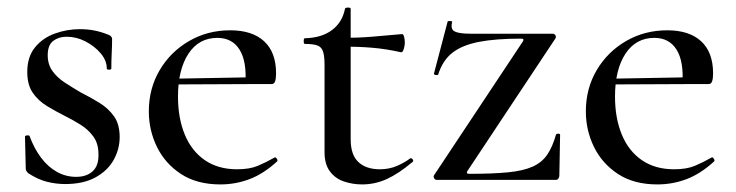

<svg xmlns="http://www.w3.org/2000/svg" viewBox="-20 -475 1943 507"><path d="M106 -329Q106 -305 118.5 -287.5Q131 -270 151 -257Q171 -244 193 -231Q219 -218 242.5 -203.5Q266 -189 281 -168Q296 -147 296 -113Q296 -81 280 -52.5Q264 -24 232 -6.5Q200 11 152 11Q128 11 104 5Q80 -1 54 -18Q52 -20 50 -23Q48 -26 48 -30L46 -114Q46 -117 51.5 -117.5Q57 -118 58 -116Q70 -83 88.5 -58.5Q107 -34 130.5 -21Q154 -8 181 -8Q209 -8 225 -23Q241 -38 240 -68Q240 -96 226.5 -114.5Q213 -133 193 -145.5Q173 -158 151 -169Q127 -181 104 -195Q81 -209 66.5 -230Q52 -251 52 -285Q52 -325 72.5 -350Q93 -375 125 -386.5Q157 -398 191 -398Q211 -398 229 -394.5Q247 -391 267 -383Q276 -379 276 -372Q276 -354 275 -335Q274 -316 274 -294Q274 -291 268 -291Q262 -291 262 -294Q262 -315 246 -334Q230 -353 206 -365.5Q182 -378 156 -378Q135 -378 120.5 -367Q106 -356 106 -329Z M562 12Q500 12 458 -15.5Q416 -43 394.5 -87Q373 -131 373 -181Q373 -241 401.5 -289.5Q430 -338 479 -366.5Q528 -395 588 -395Q646 -395 677.5 -366Q709 -337 709 -281Q709 -268 706.5 -260.5Q704 -253 697 -253H628Q632 -313 612.5 -344Q593 -375 554 -375Q505 -375 477.5 -333Q450 -291 450 -220Q450 -163 468 -119.5Q486 -76 521 -52Q556 -28 606 -28Q639 -28 660.5 -37Q682 -46 705 -59Q707 -61 710.5 -56.5Q714 -52 712 -49Q676 -16 639 -2Q602 12 562 12ZM427 -252 426 -267 650 -271V-253Z M936 12Q912 12 889 4.5Q866 -3 851.5 -22Q837 -41 837 -73V-304Q837 -327 833 -339Q829 -351 818 -355Q807 -359 785 -359Q782 -359 782 -366.5Q782 -374 785 -374Q829 -375 856.5 -395.5Q884 -416 891 -452Q892 -455 899 -455Q906 -455 906 -452V-107Q906 -66 926.5 -47Q947 -28 983 -28Q1008 -28 1028.5 -37Q1049 -46 1062 -56Q1066 -59 1069.5 -54.5Q1073 -50 1069 -47Q1032 -16 1001 -2Q970 12 936 12ZM1039 -337Q999 -346 962 -349Q925 -352 884 -352V-375Q924 -375 961.5 -378Q999 -381 1042 -385Q1045 -385 1047 -378Q1049 -371 1049 -362Q1049 -354 1046 -345Q1043 -336 1039 -337Z M1126 -12 1361 -366Q1365 -373 1356 -373Q1289 -373 1245 -364.5Q1201 -356 1175 -336Q1149 -316 1137 -278Q1136 -276 1130.5 -277Q1125 -278 1126 -281L1162 -418Q1163 -420 1169 -419.5Q1175 -419 1174 -417Q1169 -398 1180.5 -392Q1192 -386 1222 -386Q1259 -386 1313 -386Q1367 -386 1439 -386Q1444 -386 1446.5 -382Q1449 -378 1447 -374L1214 -23Q1210 -16 1219 -16Q1282 -16 1322 -20Q1362 -24 1386.5 -35Q1411 -46 1425 -66.5Q1439 -87 1448 -119Q1449 -122 1454 -122Q1459 -122 1459 -119L1457 -11Q1457 -7 1454.5 -3.5Q1452 0 1448 0Q1400 0 1346 0Q1292 0 1237.5 0Q1183 0 1133 0Q1129 0 1126.5 -4Q1124 -8 1126 -12Z M1716 12Q1654 12 1612 -15.5Q1570 -43 1548.5 -87Q1527 -131 1527 -181Q1527 -241 1555.5 -289.5Q1584 -338 1633 -366.5Q1682 -395 1742 -395Q1800 -395 1831.5 -366Q1863 -337 1863 -281Q1863 -268 1860.5 -260.5Q1858 -253 1851 -253H1782Q1786 -313 1766.5 -344Q1747 -375 1708 -375Q1659 -375 1631.5 -333Q1604 -291 1604 -220Q1604 -163 1622 -119.5Q1640 -76 1675 -52Q1710 -28 1760 -28Q1793 -28 1814.5 -37Q1836 -46 1859 -59Q1861 -61 1864.5 -56.5Q1868 -52 1866 -49Q1830 -16 1793 -2Q1756 12 1716 12ZM1581 -252 1580 -267 1804 -271V-253Z"/></svg>

Font: Cormorant Garamond Light Medium
Style: Regular
Weight: 500
Version: Version 4.001